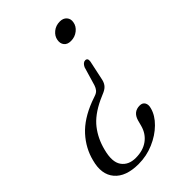

<svg xmlns="http://www.w3.org/2000/svg" viewBox="-242 -682 922 922"><g transform="rotate(-45 219.0 -221.0)"><path d="M295.5 -256.5Q292 -240 283.2 -228.2Q274.5 -216.5 257.5 -208.5L221 -192.5Q151 -159.5 116 -114.5Q81 -69.5 66 -10Q48 58 71.5 91.2Q95 124.5 144 124.5Q193.5 124.5 226.5 100.5Q259.5 76.5 271 34L279 4Q292 -40.5 335 -40.5Q353.5 -40.5 361.5 -27.2Q369.5 -14 363.5 7Q353.5 45.5 319.2 79.2Q285 113 236 134Q187 155 133 155Q46.5 155 8 109.5Q-30.5 64 -9.5 -13Q7 -78.5 54.2 -130.5Q101.5 -182.5 186 -215L217 -226Q231 -231 238.2 -240Q245.5 -249 250 -262.5L278 -357.5Q288.5 -379 303.5 -379Q320 -379 317 -357.5ZM349 -597Q372 -597 384.2 -582.8Q396.5 -568.5 392.5 -548Q389 -525 368.5 -508.8Q348 -492.5 321 -492.5Q297 -492.5 285.8 -506.8Q274.5 -521 278.5 -542.5Q282 -564.5 301.8 -580.8Q321.5 -597 349 -597Z"/></g></svg>

Font: Fraunces 9pt S000 Light
Style: Italic
Weight: 300
Italic angle: -16°
Version: Version 1.000; ttfautohint (v1.8.3)